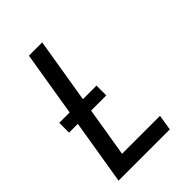

<svg xmlns="http://www.w3.org/2000/svg" viewBox="-215 -832 930 930"><g transform="rotate(-45 250.0 -367.5)"><path d="M37 0 158 -735H249L141 -80H401L388 0ZM287 -334H32V-401H287Z"/></g></svg>

Font: Iosevka Medium Oblique
Style: Regular
Weight: 500
Italic angle: -9°
Monospace: yes
Designer: Belleve Invis
Foundry: Belleve Invis
Version: Version 32.5.0; ttfautohint (v1.8.4)